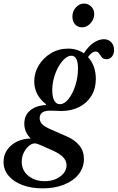

<svg xmlns="http://www.w3.org/2000/svg" viewBox="-120 -812 663 1082"><path d="M120 249.5Q56.5 249.5 7 231Q-42.5 212.5 -71.2 179Q-100 145.5 -100 100.5Q-100 61.5 -79.2 32Q-58.5 2.5 -24 -14.2Q10.5 -31 53 -31.5Q17 -67 17 -115Q17 -162 49.8 -189.5Q82.5 -217 137.5 -220L139.5 -224.5Q73 -276 73 -354Q73 -402 98.5 -444Q124 -486 167.2 -512Q210.5 -538 264 -538Q314.5 -538 352.5 -511.5Q379 -552.5 408.5 -571.8Q438 -591 465.5 -591Q491 -591 507 -573.8Q523 -556.5 523 -530Q523 -508.5 511.2 -493.5Q499.5 -478.5 480 -478.5Q462 -478.5 453.5 -489.2Q445 -500 438.2 -510.8Q431.5 -521.5 418.5 -521.5Q398 -521.5 376 -490.5Q420 -442.5 420 -367Q420 -313 395.2 -272.2Q370.5 -231.5 326.5 -209Q282.5 -186.5 225.5 -186.5Q208.5 -186.5 195 -187.5Q181.5 -188.5 171 -188.5Q103.5 -191.5 103.5 -145.5Q103.5 -129.5 115 -115.2Q126.5 -101 158 -86.5L257 -43Q302.5 -23 327.8 8.5Q353 40 353 83.5Q353 132 323.5 169.5Q294 207 241.5 228.2Q189 249.5 120 249.5ZM217 -225Q243.5 -225 266.8 -254.8Q290 -284.5 304.8 -330.8Q319.5 -377 319.5 -426.5Q319.5 -498 282 -498Q263.5 -498 244.5 -481Q225.5 -464 209.5 -435.8Q193.5 -407.5 184 -373.2Q174.5 -339 174.5 -304Q174.5 -266.5 185.5 -245.8Q196.5 -225 217 -225ZM131.5 209Q184 209 219.5 182.5Q255 156 255 119Q255 93.5 235.2 73.5Q215.5 53.5 180 37.5L108 5.5Q86 -4 76.5 -4Q59.5 -4 42.5 10.5Q25.5 25 14 48.2Q2.5 71.5 2.5 98.5Q2.5 149 40 179Q77.5 209 131.5 209ZM343.5 -658Q318 -658 303 -674.8Q288 -691.5 288 -719Q288 -749 308 -770.5Q328 -792 353.5 -792Q376.5 -792 393.8 -775.2Q411 -758.5 411 -733Q411 -704 390.2 -681Q369.5 -658 343.5 -658Z"/></svg>

Font: Libre Caslon Condensed SemiBold Italic
Style: Regular
Weight: 600
Italic angle: -22.583°
Designer: Pablo Impallari, Rodrigo Fuenzalida, Katja Schimmel, Ertekin Erdin
Foundry: Pablo Impallari, Rodrigo Fuenzalida
Version: Version 2.000; ttfautohint (v1.8.4.7-5d5b);gftools[0.9.33]